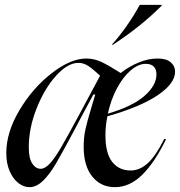

<svg xmlns="http://www.w3.org/2000/svg" viewBox="-20 -762 744 794"><path d="M305 -283 394 -449Q365 -476 345.5 -489Q326 -502 304 -502Q260 -502 212 -449Q164 -396 131.5 -314Q99 -232 99 -153Q99 -107 113.5 -85.5Q128 -64 148 -64Q166 -64 186 -85.5Q206 -107 231.5 -150.5Q257 -194 305 -283ZM337 -520Q369 -520 399 -506Q429 -492 479 -460Q515 -488 554.5 -504Q594 -520 632 -520Q668 -520 686 -504.5Q704 -489 704 -465Q704 -417 632.5 -368.5Q561 -320 424 -281Q416 -241 416 -203Q416 -128 444 -92.5Q472 -57 520 -57Q558 -57 591 -87Q624 -117 659 -187H667Q620 -90 568 -39Q516 12 455 12Q397 12 361.5 -32Q326 -76 326 -155Q326 -193 333 -225.5Q340 -258 358 -318L374 -371H366L316 -278L287 -223Q239 -133 212.5 -87.5Q186 -42 158.5 -15Q131 12 102 12Q78 12 56 -5Q34 -22 20 -54Q6 -86 6 -129Q6 -215 60.5 -306.5Q115 -398 193.5 -459Q272 -520 337 -520ZM627 -454Q627 -476 615.5 -487Q604 -498 583 -498Q552 -498 520 -470.5Q488 -443 463 -395.5Q438 -348 426 -292Q528 -322 577.5 -365.5Q627 -409 627 -454ZM558 -742H649V-739Q561 -651 447 -577H442Q470 -607 501.5 -651.5Q533 -696 558 -742Z"/></svg>

Font: Nyght Serif Italic
Style: Regular
Weight: 400
Italic angle: -16°
Designer: Maksym Kobuzan
Version: Version 0.410